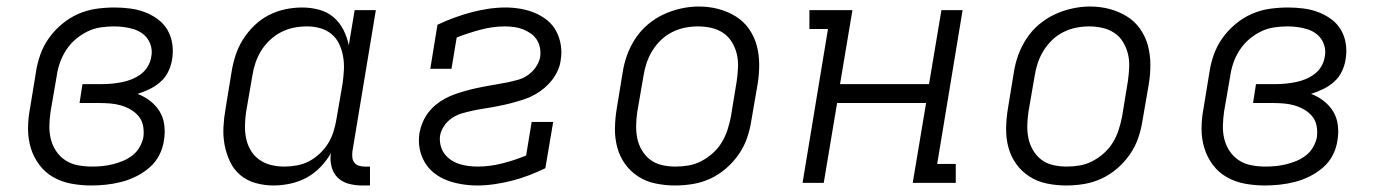

<svg xmlns="http://www.w3.org/2000/svg" viewBox="-20 -561 4240 589"><path d="M260 8Q229 8 199 2.5Q169 -3 143.5 -17.5Q118 -32 100.5 -55.5Q83 -79 74.5 -107Q66 -135 66 -166Q66 -197 72 -228L90 -338Q94 -366 103.5 -393Q113 -420 130 -444Q147 -468 170.5 -487.5Q194 -507 220.5 -518.5Q247 -530 275 -534Q303 -538 331 -538Q355 -538 378.5 -535Q402 -532 423.5 -524Q445 -516 463.5 -502.5Q482 -489 493.5 -469.5Q505 -450 508.5 -426.5Q512 -403 508 -379Q505 -360 496.5 -342Q488 -324 473 -310.5Q458 -297 439.5 -288Q421 -279 402 -273Q423 -265 440.5 -251.5Q458 -238 469.5 -219.5Q481 -201 484 -177.5Q487 -154 483 -131Q480 -108 469 -86Q458 -64 439 -47.5Q420 -31 398 -20Q376 -9 352.5 -3Q329 3 306 5.5Q283 8 260 8ZM262 -50Q278 -50 293.5 -51.5Q309 -53 325.5 -57Q342 -61 357.5 -67.5Q373 -74 386.5 -84.5Q400 -95 408.5 -110Q417 -125 420 -141Q422 -158 419 -174.5Q416 -191 406 -203.5Q396 -216 381.5 -224.5Q367 -233 351.5 -237.5Q336 -242 319 -243.5Q302 -245 284 -245H224L233 -303H294Q309 -303 324 -304.5Q339 -306 354.5 -309Q370 -312 384.5 -318Q399 -324 412 -333.5Q425 -343 433.5 -357.5Q442 -372 444 -387Q447 -401 444 -415.5Q441 -430 433 -441.5Q425 -453 413.5 -460.5Q402 -468 388.5 -472Q375 -476 360 -478Q345 -480 330 -480Q310 -480 289 -477Q268 -474 248.5 -464.5Q229 -455 212 -440.5Q195 -426 183 -407.5Q171 -389 164 -369Q157 -349 154 -328L135 -218Q132 -197 131.5 -175.5Q131 -154 136 -134Q141 -114 152.5 -97Q164 -80 181 -69Q198 -58 219 -54Q240 -50 262 -50Z M819 8Q791 8 764 0.5Q737 -7 717 -24Q697 -41 685.5 -65.5Q674 -90 669 -116.5Q664 -143 665.5 -171.5Q667 -200 672 -228L690 -338Q694 -364 702 -389.5Q710 -415 724.5 -438.5Q739 -462 759.5 -482Q780 -502 804.5 -514.5Q829 -527 855 -532.5Q881 -538 907 -538Q934 -538 959.5 -531Q985 -524 1003.5 -508Q1022 -492 1033.5 -469.5Q1045 -447 1050 -422L1068 -530H1133L1061 -96Q1060 -86 1061 -77Q1062 -68 1067.5 -61.5Q1073 -55 1081.5 -52.5Q1090 -50 1099 -50H1115V8H1090Q1069 8 1049 2.5Q1029 -3 1015.5 -16.5Q1002 -30 997 -50Q992 -70 995 -91Q982 -68 962.5 -48Q943 -28 919.5 -15.5Q896 -3 870 2.5Q844 8 819 8ZM852 -50Q871 -50 890.5 -53.5Q910 -57 927.5 -66Q945 -75 960.5 -89.5Q976 -104 986.5 -121Q997 -138 1003 -157Q1009 -176 1012 -195L1031 -305Q1034 -326 1035 -347Q1036 -368 1032.5 -388Q1029 -408 1020.5 -426Q1012 -444 997 -456.5Q982 -469 962.5 -474.5Q943 -480 922 -480Q901 -480 881 -476Q861 -472 842.5 -462.5Q824 -453 808 -438Q792 -423 781 -405Q770 -387 763.5 -367.5Q757 -348 754 -328L735 -218Q732 -198 731.5 -177Q731 -156 735 -136.5Q739 -117 749 -100Q759 -83 775 -71.5Q791 -60 811 -55Q831 -50 852 -50Z M1444 8Q1420 8 1396 4Q1372 0 1351 -8Q1330 -16 1312 -30Q1294 -44 1282.5 -64Q1271 -84 1267 -107Q1263 -130 1267 -154Q1270 -170 1276.5 -185.5Q1283 -201 1293.5 -215Q1304 -229 1317.5 -240Q1331 -251 1346 -259Q1361 -267 1377 -272.5Q1393 -278 1409 -282.5Q1425 -287 1441 -290.5Q1457 -294 1473 -297Q1489 -300 1505 -302.5Q1521 -305 1537.5 -308.5Q1554 -312 1570 -316.5Q1586 -321 1600 -331Q1614 -341 1624 -355.5Q1634 -370 1637 -386Q1639 -400 1636.5 -414Q1634 -428 1626.5 -439.5Q1619 -451 1608 -458.5Q1597 -466 1584.5 -471Q1572 -476 1557.5 -478Q1543 -480 1529 -480Q1492 -480 1454.5 -470Q1417 -460 1381 -446L1365 -350H1300L1322 -485Q1347 -497 1373 -506.5Q1399 -516 1425 -523Q1451 -530 1478 -534Q1505 -538 1531 -538Q1554 -538 1577 -534Q1600 -530 1620.5 -521.5Q1641 -513 1658.5 -499Q1676 -485 1686.5 -465Q1697 -445 1700.5 -422Q1704 -399 1700 -376Q1698 -360 1691 -344.5Q1684 -329 1673.5 -315.5Q1663 -302 1650 -291Q1637 -280 1622 -271.5Q1607 -263 1591 -257.5Q1575 -252 1559 -247.5Q1543 -243 1527 -239.5Q1511 -236 1495 -233Q1479 -230 1462.5 -227.5Q1446 -225 1430 -221.5Q1414 -218 1398 -213.5Q1382 -209 1367.5 -199.5Q1353 -190 1343 -175.5Q1333 -161 1330 -145Q1328 -130 1331.5 -115.5Q1335 -101 1343 -90Q1351 -79 1362.5 -71Q1374 -63 1387.5 -58.5Q1401 -54 1416 -52Q1431 -50 1445 -50Q1482 -50 1520 -59.5Q1558 -69 1594 -84L1611 -187H1677L1653 -45Q1628 -33 1602 -23Q1576 -13 1550 -6.5Q1524 0 1497 4Q1470 8 1444 8Z M2051 8Q2021 8 1991.5 2Q1962 -4 1938 -19.5Q1914 -35 1897.5 -58Q1881 -81 1873.5 -109Q1866 -137 1866.5 -167.5Q1867 -198 1872 -228L1890 -338Q1894 -365 1903.5 -391.5Q1913 -418 1929 -442.5Q1945 -467 1967.5 -486Q1990 -505 2016 -517Q2042 -529 2069.5 -535Q2097 -541 2124 -541Q2155 -541 2183.5 -533.5Q2212 -526 2236.5 -511Q2261 -496 2277.5 -472.5Q2294 -449 2301.5 -421Q2309 -393 2309 -362.5Q2309 -332 2304 -302L2285 -192Q2281 -165 2272 -138.5Q2263 -112 2246.5 -88Q2230 -64 2207.5 -44.5Q2185 -25 2159 -13Q2133 -1 2105.5 3.5Q2078 8 2051 8ZM2052 -50Q2073 -50 2093 -53.5Q2113 -57 2132 -67Q2151 -77 2167 -91.5Q2183 -106 2194 -124Q2205 -142 2211.5 -162Q2218 -182 2222 -202L2240 -312Q2243 -333 2244 -354Q2245 -375 2240.5 -394.5Q2236 -414 2225.5 -431.5Q2215 -449 2198.5 -460Q2182 -471 2162 -475.5Q2142 -480 2121 -480Q2101 -480 2081 -476Q2061 -472 2042 -462.5Q2023 -453 2007.5 -438Q1992 -423 1981 -405Q1970 -387 1963.5 -367.5Q1957 -348 1954 -328L1935 -218Q1932 -198 1931.5 -177Q1931 -156 1935 -136.5Q1939 -117 1949.5 -99.5Q1960 -82 1975.5 -70.5Q1991 -59 2011 -54.5Q2031 -50 2052 -50Z M2442 0 2520 -472H2463V-530H2595L2557 -303H2830L2868 -530H2933L2855 -58H2912V0H2780L2821 -245H2548L2507 0Z M3251 8Q3221 8 3191.5 2Q3162 -4 3138 -19.5Q3114 -35 3097.5 -58Q3081 -81 3073.5 -109Q3066 -137 3066.5 -167.5Q3067 -198 3072 -228L3090 -338Q3094 -365 3103.5 -391.5Q3113 -418 3129 -442.5Q3145 -467 3167.5 -486Q3190 -505 3216 -517Q3242 -529 3269.5 -535Q3297 -541 3324 -541Q3355 -541 3383.5 -533.5Q3412 -526 3436.5 -511Q3461 -496 3477.5 -472.5Q3494 -449 3501.5 -421Q3509 -393 3509 -362.5Q3509 -332 3504 -302L3485 -192Q3481 -165 3472 -138.5Q3463 -112 3446.5 -88Q3430 -64 3407.5 -44.5Q3385 -25 3359 -13Q3333 -1 3305.5 3.5Q3278 8 3251 8ZM3252 -50Q3273 -50 3293 -53.5Q3313 -57 3332 -67Q3351 -77 3367 -91.5Q3383 -106 3394 -124Q3405 -142 3411.5 -162Q3418 -182 3422 -202L3440 -312Q3443 -333 3444 -354Q3445 -375 3440.5 -394.5Q3436 -414 3425.5 -431.5Q3415 -449 3398.5 -460Q3382 -471 3362 -475.5Q3342 -480 3321 -480Q3301 -480 3281 -476Q3261 -472 3242 -462.5Q3223 -453 3207.5 -438Q3192 -423 3181 -405Q3170 -387 3163.5 -367.5Q3157 -348 3154 -328L3135 -218Q3132 -198 3131.5 -177Q3131 -156 3135 -136.5Q3139 -117 3149.5 -99.5Q3160 -82 3175.5 -70.5Q3191 -59 3211 -54.5Q3231 -50 3252 -50Z M3860 8Q3829 8 3799 2.5Q3769 -3 3743.5 -17.5Q3718 -32 3700.5 -55.5Q3683 -79 3674.5 -107Q3666 -135 3666 -166Q3666 -197 3672 -228L3690 -338Q3694 -366 3703.5 -393Q3713 -420 3730 -444Q3747 -468 3770.5 -487.5Q3794 -507 3820.5 -518.5Q3847 -530 3875 -534Q3903 -538 3931 -538Q3955 -538 3978.5 -535Q4002 -532 4023.5 -524Q4045 -516 4063.5 -502.5Q4082 -489 4093.5 -469.5Q4105 -450 4108.5 -426.5Q4112 -403 4108 -379Q4105 -360 4096.5 -342Q4088 -324 4073 -310.5Q4058 -297 4039.5 -288Q4021 -279 4002 -273Q4023 -265 4040.5 -251.5Q4058 -238 4069.5 -219.5Q4081 -201 4084 -177.5Q4087 -154 4083 -131Q4080 -108 4069 -86Q4058 -64 4039 -47.5Q4020 -31 3998 -20Q3976 -9 3952.5 -3Q3929 3 3906 5.5Q3883 8 3860 8ZM3862 -50Q3878 -50 3893.5 -51.5Q3909 -53 3925.5 -57Q3942 -61 3957.5 -67.5Q3973 -74 3986.5 -84.5Q4000 -95 4008.5 -110Q4017 -125 4020 -141Q4022 -158 4019 -174.5Q4016 -191 4006 -203.5Q3996 -216 3981.5 -224.5Q3967 -233 3951.5 -237.5Q3936 -242 3919 -243.5Q3902 -245 3884 -245H3824L3833 -303H3894Q3909 -303 3924 -304.5Q3939 -306 3954.5 -309Q3970 -312 3984.5 -318Q3999 -324 4012 -333.5Q4025 -343 4033.5 -357.5Q4042 -372 4044 -387Q4047 -401 4044 -415.5Q4041 -430 4033 -441.5Q4025 -453 4013.5 -460.5Q4002 -468 3988.5 -472Q3975 -476 3960 -478Q3945 -480 3930 -480Q3910 -480 3889 -477Q3868 -474 3848.5 -464.5Q3829 -455 3812 -440.5Q3795 -426 3783 -407.5Q3771 -389 3764 -369Q3757 -349 3754 -328L3735 -218Q3732 -197 3731.5 -175.5Q3731 -154 3736 -134Q3741 -114 3752.5 -97Q3764 -80 3781 -69Q3798 -58 3819 -54Q3840 -50 3862 -50Z"/></svg>

Font: Iosevka Curly Slab LtEx
Style: Italic
Weight: 300
Width: 7
Italic angle: -9°
Monospace: yes
Designer: Belleve Invis
Foundry: Belleve Invis
Version: Version 11.1.0; ttfautohint (v1.8.3)